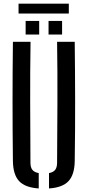

<svg xmlns="http://www.w3.org/2000/svg" viewBox="-20 -1030 482 1056"><path d="M51 -144.5Q49 -309 49 -472.2Q49 -635.5 51 -800H148Q145.5 -635.5 146 -467.8Q146.5 -300 147.5 -135.5Q147.5 -109.5 158 -96Q168.5 -82.5 193 -78V6.5Q118 1.5 85 -34Q52 -69.5 51 -144.5ZM249.5 6.5V-78Q273.5 -82.5 283.8 -96.2Q294 -110 294 -135.5Q295 -300 295.8 -467.8Q296.5 -635.5 294 -800H391Q393 -635.5 393.2 -472.2Q393.5 -309 391 -144.5Q390 -69.5 357 -34Q324 1.5 249.5 6.5ZM247 -840V-915H321.5V-840ZM121 -840V-915H195.5V-840ZM82 -1010H358.5V-955.5H82Z"/></svg>

Font: Big Shoulders Stencil Text SemiBold
Style: Regular
Weight: 600
Designer: Patric King
Foundry: XO Type Co
Version: Version 1.000